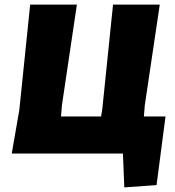

<svg xmlns="http://www.w3.org/2000/svg" viewBox="-20 -667 762 834"><path d="M31 0 64 -190 111 -647H314L249 -210L245 -161H419L424 -190L471 -647H674L609 -210L605 -161H699L660 137L520 147L514 0Z"/></svg>

Font: Alegreya Sans Black
Style: Italic
Weight: 900
Italic angle: -7°
Designer: Juan Pablo del Peral
Foundry: Huerta Tipografica
Version: Version 2.007